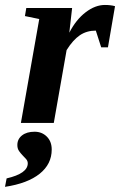

<svg xmlns="http://www.w3.org/2000/svg" viewBox="-63 -491 479 767"><path d="M213.9 -360.4Q240.7 -412.6 279.1 -441.9Q317.4 -471.2 356 -471.2Q379.4 -471.2 396.5 -466.3L368.2 -301.8H341.3L319.8 -368.7Q283.2 -368.7 255.9 -350.1Q228.5 -331.5 203.1 -291L151.9 0H20.5L93.8 -415L36.6 -426.8L42 -459H225.1ZM75.2 35.2Q104.5 35.2 124 54.7Q143.6 74.2 143.6 106.4Q143.6 164.6 95.5 203.1Q47.4 241.7 -43 255.4L-36.6 221.7Q47.9 202.1 47.9 161.6Q47.9 151.9 41.3 144.5Q34.7 137.2 27.1 129.4Q19.5 121.6 12.9 112.1Q6.3 102.5 6.3 88.4Q6.3 64.5 25.1 49.8Q43.9 35.2 75.2 35.2Z"/></svg>

Font: Tinos
Style: Bold Italic
Weight: 700
Italic angle: -16.333°
Designer: Steve Matteson
Foundry: Monotype Imaging Inc.
Version: Version 1.23